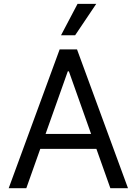

<svg xmlns="http://www.w3.org/2000/svg" viewBox="-20 -986 716 1006"><path d="M117.9 0H25.6L292.6 -727.3H383.5L650.6 0H558.2L340.9 -612.2H335.2ZM152 -284.1H524.1V-206H152ZM299.7 -801.1 386.4 -965.9H484.4L373.6 -801.1Z"/></svg>

Font: InterMG
Style: Regular
Weight: 400
Designer: Rasmus Andersson
Foundry: rsms
Version: Version 3.019;December 26, 2023;FontCreator 15.0.0.2955 64-b